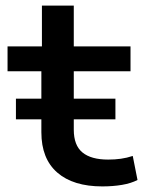

<svg xmlns="http://www.w3.org/2000/svg" viewBox="-20 -658 512 687"><path d="M346 9Q242 9 185 -40.5Q128 -90 128 -185V-403H7V-492H130V-638H244V-492H447V-403H244V-194Q244 -138 275 -112.5Q306 -87 367 -87Q391 -87 412.5 -90Q434 -93 455 -100L472 -14Q449 -2 416.5 3.5Q384 9 346 9ZM37 -231V-305H393V-231Z"/></svg>

Font: Nunito Sans 10pt Expanded SemiBold
Style: Regular
Weight: 600
Width: 7
Designer: Vernon Adams
Foundry: Vernon Adams
Version: Version 3.101;gftools[0.9.27]